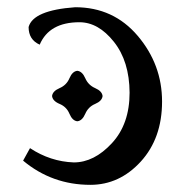

<svg xmlns="http://www.w3.org/2000/svg" viewBox="-20 -500 519 531"><path d="M230 11.2Q124 11.2 43.9 -55.7L63 -90.3Q119.1 -53.2 184.1 -50.8Q240.2 -50.8 289.3 -103.8Q338.4 -156.7 338.4 -243.7Q337.9 -330.6 294.9 -384.5Q252 -438.5 199.7 -438.5Q116.2 -438.5 89.8 -376.5Q59.1 -390.1 59.1 -425.3Q71.8 -471.7 188 -480Q293.9 -480 361.1 -400.6Q428.2 -321.3 428.2 -219.2Q428.2 -117.7 369.4 -53.2Q310.5 11.2 230 11.2ZM193.8 -164.6Q180.2 -166 172.1 -185.3Q164.1 -204.6 144.8 -212.6Q125.5 -220.7 124 -234.4Q125.5 -248 144.8 -256.3Q164.1 -264.6 172.1 -283.7Q180.2 -302.7 193.8 -304.2Q207.5 -302.7 215.8 -283.7Q224.1 -264.6 243.2 -256.3Q262.2 -248 263.7 -234.4Q262.2 -220.7 243.2 -212.6Q224.1 -204.6 215.8 -185.3Q207.5 -166 193.8 -164.6Z"/></svg>

Font: Almanac
Style: Regular
Weight: 400
Designer: Eden's Almanac
Version: Version 3.501;March 28, 2021;FontCreator 13.0.0.2683 64-bit